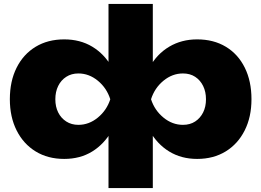

<svg xmlns="http://www.w3.org/2000/svg" viewBox="-20 -790 1327 975"><path d="M531 165V-129L546 -157V-421L531 -448V-770H756V-448L741 -421V-157L756 -129V165ZM689 -286Q701 -379 739 -447.5Q777 -516 839.5 -553Q902 -590 981 -590Q1065 -590 1127 -552.5Q1189 -515 1223 -446.5Q1257 -378 1257 -286Q1257 -196 1222.5 -127.5Q1188 -59 1126 -21Q1064 17 981 17Q901 17 839.5 -20.5Q778 -58 739.5 -126.5Q701 -195 689 -286ZM1026 -286Q1026 -324 1011.5 -353.5Q997 -383 971 -400Q945 -417 909 -417Q855 -417 810 -380Q765 -343 747 -286Q765 -230 810 -193Q855 -156 909 -156Q945 -156 971 -173Q997 -190 1011.5 -219Q1026 -248 1026 -286ZM598 -286Q587 -195 548 -126.5Q509 -58 448 -20.5Q387 17 306 17Q223 17 161 -21Q99 -59 64.5 -127.5Q30 -196 30 -286Q30 -378 64.5 -446.5Q99 -515 161 -552.5Q223 -590 306 -590Q387 -590 448.5 -553Q510 -516 549 -447.5Q588 -379 598 -286ZM261 -286Q261 -248 275.5 -219Q290 -190 316.5 -173Q343 -156 378 -156Q432 -156 477 -193Q522 -230 540 -286Q522 -343 477 -380Q432 -417 378 -417Q343 -417 316.5 -400Q290 -383 275.5 -353.5Q261 -324 261 -286Z"/></svg>

Font: Unbounded ExtraBold
Style: Regular
Weight: 800
Designer: Luke Prowse, Jean-Baptiste Morizot, Fátima Lázaro, Florian Runge
Foundry: NaN
Version: Version 1.701;gftools[0.9.28.dev5+ged2979d]